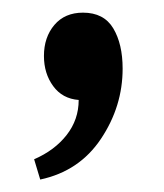

<svg xmlns="http://www.w3.org/2000/svg" viewBox="-20 -149 260 305"><path d="M34.2 104 43.9 136.2Q106 123 140.4 71.5Q174.8 20 174.8 -40Q174.8 -79.1 159.9 -104Q145 -128.9 111.8 -128.9Q83 -128.9 66.4 -109.4Q49.8 -89.8 49.8 -60.1Q49.8 -32.2 64.5 -12.2Q79.1 7.8 105 9.8Q105 41 85.9 65.4Q66.9 89.8 34.2 104Z"/></svg>

Font: Sura
Style: Regular
Weight: 400
Designer: Carolina Giovagnoli
Foundry: Huerta Tipografica
Version: Version 1.003;PS 001.002;hotconv 1.0.70;makeotf.lib2.5.58329